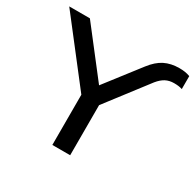

<svg xmlns="http://www.w3.org/2000/svg" viewBox="-169 -884 1072 1054"><g transform="rotate(30 367.0 -357.0)"><path d="M286 0V-362L308 -290L-14 -705H117L352 -402H337L511 -627Q547 -674 587 -694Q627 -714 680 -714Q699 -714 715.5 -711.5Q732 -709 748 -703V-621Q735 -625 723 -626.5Q711 -628 696 -628Q666 -628 643 -616Q620 -604 598 -577L378 -290L399 -362V0Z"/></g></svg>

Font: Nunito Sans 10pt SemiExpanded SemiBold
Style: Regular
Weight: 600
Width: 6
Designer: Vernon Adams
Foundry: Vernon Adams
Version: Version 3.101;gftools[0.9.27]